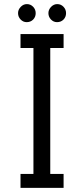

<svg xmlns="http://www.w3.org/2000/svg" viewBox="-20 -916 410 936"><path d="M225 -682V-68H290V0H80V-68H143V-682H80V-750H290V-682ZM154 -852Q154 -833 141.5 -820.5Q129 -808 110 -808Q93 -808 80.5 -821Q68 -834 68 -852Q68 -869 81 -882.5Q94 -896 111 -896Q129 -896 141.5 -883Q154 -870 154 -852ZM302 -852Q302 -833 289.5 -820.5Q277 -808 258 -808Q241 -808 228.5 -821Q216 -834 216 -852Q216 -869 229 -882.5Q242 -896 259 -896Q277 -896 289.5 -883Q302 -870 302 -852Z"/></svg>

Font: Kelly Slab
Style: Regular
Weight: 400
Designer: Denis Masharov
Foundry: Denis Masharov
Version: Version 1.001